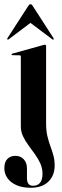

<svg xmlns="http://www.w3.org/2000/svg" viewBox="-34 -660 294 908"><path d="M184 -76Q184 -42.5 190 -16.8Q196 9 204.2 31Q212.5 53 218.5 75Q224.5 97 224.5 122.5Q224.5 170 194.8 199Q165 228 111.5 228Q71.5 228 43.5 215.5Q15.5 203 1 182Q-13.5 161 -13.5 136Q-13.5 106 1 91.5Q15.5 77 39 77Q63 77 78.2 93.2Q93.5 109.5 93.5 136V181.5Q93.5 201 100.8 209.8Q108 218.5 122.5 218.5Q144.5 218.5 155.8 204Q167 189.5 167 162Q167 136 156.8 113.2Q146.5 90.5 131.2 69.2Q116 48 100.5 27Q85 6 74.8 -15.8Q64.5 -37.5 64.5 -61.5V-392Q64.5 -395.5 62.8 -397Q61 -398.5 57.5 -398.5L25.5 -399Q23 -399 21.8 -400Q20.5 -401 20.5 -402.5Q20.5 -405.5 25 -406.5L167 -446Q172 -447.5 174 -448Q176 -448.5 178.5 -448.5Q181 -448.5 182.5 -446.5Q184 -444.5 184 -442ZM133.5 -569.5H86.5L212.9 -474.5Q214.9 -473 216.5 -472.5Q218.1 -472 219.4 -473Q220.2 -474 220 -476Q219.8 -478 218.5 -480.5L121.7 -630.5Q118.5 -635.5 116.1 -637.8Q113.6 -640 110 -640Q106.8 -640 104.3 -637.8Q101.9 -635.5 98.7 -630.5L1.9 -480.5Q0.2 -478 0.5 -476Q0.7 -474 1.1 -473Q2.3 -472 3.9 -472.5Q5.5 -473 7.5 -474.5Z"/></svg>

Font: Fraunces 120pt SemiBold
Style: Regular
Weight: 600
Version: Version 1.000;[b76b70a41]